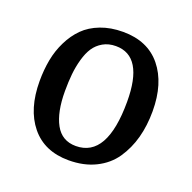

<svg xmlns="http://www.w3.org/2000/svg" viewBox="-101 -625 741 740"><g transform="rotate(20 269.5 -254.5)"><path d="M44.9 -234.9Q44.9 -281.2 52.7 -322.5Q60.5 -363.8 78.9 -400.9Q97.2 -438 124 -464.8Q150.9 -491.7 191.7 -507.3Q232.4 -522.9 283.2 -522.9Q384.3 -522.9 439.2 -455.6Q494.1 -388.2 494.1 -273.9Q494.1 -214.8 480.5 -164.6Q466.8 -114.3 439 -73.5Q411.1 -32.7 363.8 -9.3Q316.4 14.2 253.9 14.2Q154.3 14.2 99.6 -53Q44.9 -120.1 44.9 -234.9ZM261.2 -46.9Q389.2 -46.9 389.2 -274.9Q389.2 -461.9 275.9 -461.9Q246.1 -461.9 223.4 -449Q200.7 -436 187 -415.3Q173.3 -394.5 164.8 -363.8Q156.2 -333 153.1 -301.5Q149.9 -270 149.9 -231.9Q149.9 -145.5 177 -96.2Q204.1 -46.9 261.2 -46.9Z"/></g></svg>

Font: Literata Book Medium
Style: Italic
Weight: 500
Italic angle: -3°
Designer: Latin by Veronika Burian and Jose Scaglione. Greek by Irene Vlachou. Cyrillic by Vera Evstafieva
Foundry: TypeTogether
Version: Version 1.003;PS 001.003;hotconv 1.0.88;makeotf.lib2.5.64775